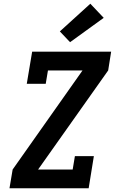

<svg xmlns="http://www.w3.org/2000/svg" viewBox="-20 -1013 640 1033"><path d="M31 0 48 -101 424 -634H238L226 -562H124L153 -735H578L562 -634L185 -101H371L383 -173H485L457 0ZM357 -786 302 -844 466 -993 538 -917Z"/></svg>

Font: Iosevka Slab Extended
Style: Bold Italic
Weight: 700
Width: 7
Italic angle: -9°
Monospace: yes
Designer: Belleve Invis
Foundry: Belleve Invis
Version: Version 11.1.0; ttfautohint (v1.8.3)